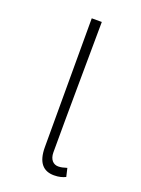

<svg xmlns="http://www.w3.org/2000/svg" viewBox="-110 -580 476 646"><g transform="rotate(20 127.5 -257.0)"><path d="M166 13C184 13 197 9 207 4L200 -26C187 -22 179 -20 169 -20C152 -20 138 -33 138 -59C138 -217 140 -368 141 -527H105V-66C105 -10 128 13 166 13Z"/></g></svg>

Font: Noto Sans CJK HK Thin
Style: Regular
Weight: 100
Designer: Ryoko NISHIZUKA 西塚涼子 (kana, bopomofo & ideographs); Paul D. Hunt (Latin, Greek & Cyrillic); Sandoll Communications 산돌커뮤니
Foundry: Adobe
Version: Version 2.004;hotconv 1.0.118;makeotfexe 2.5.65603